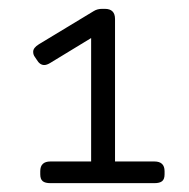

<svg xmlns="http://www.w3.org/2000/svg" viewBox="-20 -700 427 434"><path d="M71 -306V-313Q71 -335 94 -335H186V-614L94 -558Q86 -553 80 -553Q70 -553 63 -565L59 -571Q55 -576 55 -583Q55 -592 68 -600L192 -675Q200 -680 211 -680H217Q240 -680 240 -657V-335H329Q352 -335 352 -313V-306Q352 -295 346.5 -290.5Q341 -286 329 -286H94Q82 -286 76.5 -290.5Q71 -295 71 -306Z"/></svg>

Font: Mitr ExtraLight
Style: Regular
Weight: 250
Designer: Thanarat Vachiruckul
Foundry: Cadson Demak Co.,Ltd.
Version: Version 1.000